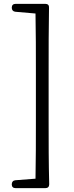

<svg xmlns="http://www.w3.org/2000/svg" viewBox="-20 -799 383 995"><path d="M61 176H215C228 176 235 169 235 156C232 47 232 -63 232 -171V-432C232 -541 232 -652 234 -759C235 -772 228 -779 215 -779H61C48 -779 41 -772 41 -759C41 -747 48 -739 60 -738L164 -729C166 -630 166 -530 166 -432V-171C166 -70 166 29 164 127L60 135C48 136 41 144 41 156V157C41 169 48 176 61 176Z"/></svg>

Font: 寒蝉锦书宋
Style: Regular
Weight: 400
Designer: 寒蝉锦书宋{Warren} 思源宋体{Ryoko NISHIZUKA 西塚涼子 (kana & ideographs); Frank Grießhammer (Latin, Greek & Cyrillic); Wenlong ZHANG 
Foundry: Adobe & ChillType
Version: Version 2.000;Glyphs 3.1.1 (3135)